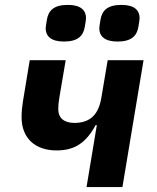

<svg xmlns="http://www.w3.org/2000/svg" viewBox="-20 -761 640 781"><path d="M332 0H478L563.9 -516H418L392 -361.9C380 -291.9 344.1 -261 282 -261C240.1 -261 217 -282 217 -316.1C217 -332 218 -343 221.9 -366.8L247.2 -516H100.9L73.2 -348C70 -328.1 67.8 -307.9 67.8 -284.1C67.8 -197.1 125 -149.1 209.9 -149.1C282 -149.1 328.8 -177.9 369 -252.1H373.9ZM165.8 -646C165.8 -615.1 186.1 -592 240.1 -592C297.9 -592 318.9 -616.1 324.9 -652C328.1 -670.1 329.9 -681.1 329.9 -687.1C329.9 -718 310 -741.1 256 -741.1C197.8 -741.1 176.8 -717 170.8 -681.1C168 -663 165.8 -652 165.8 -646ZM383.9 -646C383.9 -615.1 404.1 -592 458.1 -592C516 -592 536.9 -616.1 543 -652C545.8 -670.1 547.9 -681.1 547.9 -687.1C547.9 -718 528.1 -741.1 474.1 -741.1C415.8 -741.1 394.9 -717 388.8 -681.1C386 -663 383.9 -652 383.9 -646Z"/></svg>

Font: Margiela Mono Italic Bold It
Style: Regular
Weight: 700
Designer: Mike Abbink, Paul van der Laan, Pieter van Rosmalen
Foundry: Bold Monday
Version: Version 2.003 2021